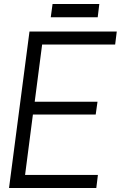

<svg xmlns="http://www.w3.org/2000/svg" viewBox="-20 -937 602 957"><path d="M475 -851ZM467 -851H233L242 -917H475ZM460 0H25L127 -780H562L554 -715H190L153 -430H466L457 -366H144L105 -65H468Z"/></svg>

Font: Tanohe Sans
Style: Italic
Weight: 400
Designer: Village Type and Design LLC & Cristiano Sobral
Foundry: Cooper Hewitt Smithsonian Design Museum
Version: Version 1.00;September 29, 2021;FontCreator 13.0.0.2655 64-b